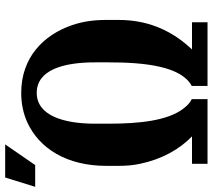

<svg xmlns="http://www.w3.org/2000/svg" viewBox="-81 -762 822 742"><g transform="rotate(-90 330.0 -391.0)"><path d="M-21 -666H63L143 -782H15ZM60 -344C60 -315 62 -288 68 -261C85 -178 124 -108 174 -60H68V0H318V-61C304 -67 292 -79 280 -95C235 -155 223 -262 223 -382V-435C223 -557 255 -660 342 -660C430 -660 460 -559 460 -435V-382C460 -242 445 -102 369 -61V0H615V-60H510C571 -125 624 -214 624 -344V-391C624 -439 618 -482 604 -523C566 -634 479 -720 342 -720C300 -720 262 -712 227 -696C128 -650 60 -545 60 -391Z"/></g></svg>

Font: Aerodynamic
Style: Regular
Weight: 500
Designer: Google
Version: Version 2.000980; 2014